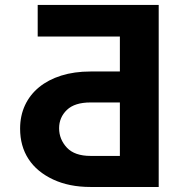

<svg xmlns="http://www.w3.org/2000/svg" viewBox="-20 -744 711 764"><path d="M340.2 -459.5H457V-598.7H130V-724.4H611.5V0H340.2Q255 0 191.4 -29.8Q126.8 -60 93.4 -111.3Q60 -162.6 60 -232.2Q60 -283.4 79.5 -325.3Q99.1 -367.2 135.5 -397Q171.9 -426.8 223.7 -443.2Q275.6 -459.5 340.2 -459.5ZM215.2 -233.7Q215.2 -189.6 246.4 -156.2Q277.3 -123.6 340.2 -123.6H457V-336.3H340.2Q277.3 -336.3 246.4 -306.8Q215.2 -277 215.2 -233.7Z"/></svg>

Font: Inter P
Style: Bold
Weight: 700
Designer: Rasmus Andersson
Foundry: rsms
Version: Version 3.018;git-588b23468